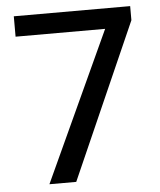

<svg xmlns="http://www.w3.org/2000/svg" viewBox="-52 -756 668 801"><g transform="rotate(-5 282.5 -355.5)"><path d="M522.9 -651.9 234.9 0H122.6L410.6 -625.5H35.6V-710.9H522.9Z"/></g></svg>

Font: Heebo Medium
Style: Regular
Weight: 500
Designer: Oded Ezer
Foundry: Ezer Type House
Version: Version 3.100